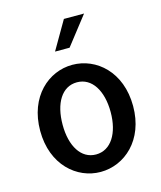

<svg xmlns="http://www.w3.org/2000/svg" viewBox="-110 -799 749 892"><g transform="rotate(-15 264.5 -353.5)"><path d="M264 12C379 12 488 -81 488 -245C488 -410 379 -503 264 -503C150 -503 41 -410 41 -245C41 -81 150 12 264 12ZM264 -419C336 -419 380 -348 380 -245C380 -143 336 -72 264 -72C192 -72 149 -143 149 -245C149 -348 191 -419 264 -419ZM282 -719 203 -583H273L379 -719Z"/></g></svg>

Font: Falling Sky
Style: Light
Weight: 400
Designer: Paul D. Hunt
Foundry: Adobe Systems Incorporated
Version: Version 1.02